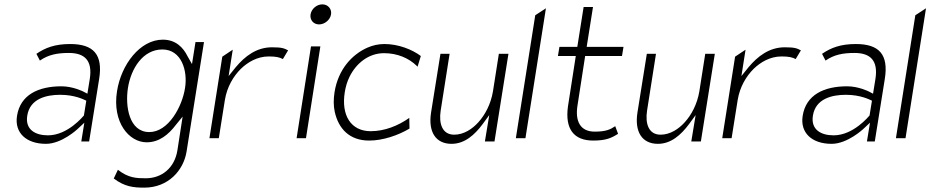

<svg xmlns="http://www.w3.org/2000/svg" viewBox="-20 -664 4269 881"><path d="M58 -132C46 -55 100 -4 191 -4C264 -4 336 -72 336 -72L367 -101L353 -15H389L435 -302C453 -414 409 -462 302 -462C232 -462 188 -445 147 -417L163 -386C202 -413 242 -421 296 -421C370 -421 405 -385 392 -302L381 -234L362 -244C362 -244 315 -268 262 -268C156 -268 73 -229 58 -132ZM105 -133C117 -211 192 -229 256 -229C324 -229 365 -207 376 -202L365 -134C361 -130 291 -43 200 -43C141 -43 95 -70 105 -133Z M517 -246C494 -103 572 -11 653 -11C710 -11 753 -46 787 -91L818 -129L794 26C781 107 722 154 649 154C607 154 569 153 521 115L502 155C552 193 593 197 642 197C752 197 822 118 836 32L916 -471H877L861 -370L841 -405C820 -448 785 -482 727 -482C622 -482 536 -367 517 -246ZM567 -260C581 -350 636 -437 725 -437C813 -437 842 -339 829 -260C816 -175 753 -58 665 -58C572 -58 554 -177 567 -260Z M941 -30H984L1012 -206C1022 -266 1051 -314 1085 -348C1116 -378 1160 -405 1213 -405C1247 -405 1263 -401 1278 -393L1302 -433C1284 -442 1275 -447 1228 -447C1157 -447 1104 -406 1062 -356L1029 -315L1048 -436L1000 -404Z M1405 -598C1401 -573 1418 -552 1444 -552C1470 -552 1495 -573 1499 -598C1503 -623 1485 -644 1459 -644C1433 -644 1409 -623 1405 -598ZM1341 -30H1384L1450 -451H1407Z M1515 -241C1510 -208 1510 -178 1516 -151C1533 -74 1583 -19 1674 -19C1737 -19 1807 -43 1859 -74L1858 -123C1807 -87 1745 -62 1681 -62C1590 -62 1545 -135 1562 -241C1566 -266 1573 -290 1584 -312C1614 -373 1671 -420 1742 -420C1804 -420 1856 -397 1892 -362L1896 -358L1911 -407C1871 -437 1808 -462 1744 -462C1716 -462 1690 -456 1665 -445C1596 -414 1532 -347 1515 -241Z M1958 -148C1944 -59 1979 -4 2052 -4C2112 -4 2158 -45 2195 -95L2225 -136L2205 -15H2249L2313 -417H2269L2242 -245C2232 -185 2205 -136 2175 -103C2148 -73 2109 -46 2064 -46C2009 -46 1993 -97 2002 -156L2043 -417H2001Z M2347 -30H2391L2485 -626L2436 -594Z M2540 -407H2622L2586 -175C2572 -72 2613 -19 2702 -19C2761 -19 2786 -31 2816 -50L2803 -85C2781 -70 2760 -60 2709 -60C2643 -60 2618 -107 2630 -181L2665 -407H2834L2841 -449H2672L2701 -632H2658L2629 -449H2547Z M2905 -148C2891 -59 2926 -4 2999 -4C3059 -4 3105 -45 3142 -95L3172 -136L3152 -15H3196L3260 -417H3216L3189 -245C3179 -185 3152 -136 3122 -103C3095 -73 3056 -46 3011 -46C2956 -46 2940 -97 2949 -156L2990 -417H2948Z M3294 -30H3337L3365 -206C3375 -266 3404 -314 3438 -348C3469 -378 3513 -405 3566 -405C3600 -405 3616 -401 3631 -393L3655 -433C3637 -442 3628 -447 3581 -447C3510 -447 3457 -406 3415 -356L3382 -315L3401 -436L3353 -404Z M3663 -132C3651 -55 3705 -4 3796 -4C3869 -4 3941 -72 3941 -72L3972 -101L3958 -15H3994L4040 -302C4058 -414 4014 -462 3907 -462C3837 -462 3793 -445 3752 -417L3768 -386C3807 -413 3847 -421 3901 -421C3975 -421 4010 -385 3997 -302L3986 -234L3967 -244C3967 -244 3920 -268 3867 -268C3761 -268 3678 -229 3663 -132ZM3710 -133C3722 -211 3797 -229 3861 -229C3929 -229 3970 -207 3981 -202L3970 -134C3966 -130 3896 -43 3805 -43C3746 -43 3700 -70 3710 -133Z M4091 -30H4135L4229 -626L4180 -594Z"/></svg>

Font: Charger Sport
Style: HLNrwObl
Weight: 100
Designer: Jasper
Foundry: Cannot Into Space Fonts
Version: Version 1.1